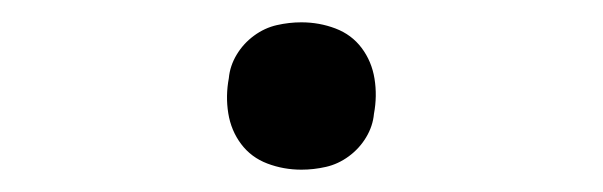

<svg xmlns="http://www.w3.org/2000/svg" viewBox="-20 -426 540 172"><path d="M250 -274Q234 -274 219.5 -279.5Q205 -285 196 -297Q187 -309 184.5 -324.5Q182 -340 185 -356Q186 -367 192 -377Q198 -387 207.5 -394Q217 -401 228 -403.5Q239 -406 250 -406Q266 -406 280.5 -400.5Q295 -395 304 -383Q313 -371 315.5 -355.5Q318 -340 315 -324Q314 -313 308 -303Q302 -293 292.5 -286Q283 -279 272 -276.5Q261 -274 250 -274Z"/></svg>

Font: Iosevka Curly Slab Light
Style: Italic
Weight: 300
Italic angle: -9°
Monospace: yes
Designer: Belleve Invis
Foundry: Belleve Invis
Version: Version 22.1.2; ttfautohint (v1.8.4)